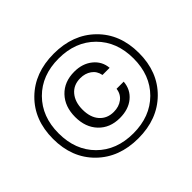

<svg xmlns="http://www.w3.org/2000/svg" viewBox="-166 -962 1197 1197"><g transform="rotate(-45 433.0 -363.5)"><path d="M707 -93.5Q602 10 433 10Q264 10 159 -93.5Q54 -197 54 -364Q54 -531 159 -634Q264 -737 433 -737Q602 -737 707 -634Q812 -531 812 -364Q812 -197 707 -93.5ZM764 -364Q764 -511 672.5 -602.5Q581 -694 433 -694Q285 -694 194 -602.5Q103 -511 103 -364Q103 -216 194 -125Q285 -34 433 -34Q581 -34 672.5 -125Q764 -216 764 -364ZM441 -161Q354 -161 301 -216.5Q248 -272 248 -363Q248 -455 301.5 -511Q355 -567 444 -567Q516 -567 564 -528Q612 -489 617 -428H554Q546 -469 515 -490.5Q484 -512 442 -512Q382 -512 347.5 -471Q313 -430 313 -363Q313 -294 348 -254.5Q383 -215 441 -215Q487 -215 518.5 -239Q550 -263 555 -305H618Q613 -240 565 -200.5Q517 -161 441 -161Z"/></g></svg>

Font: Mona Sans
Style: Regular
Weight: 400
Designer: Deni Anggara
Foundry: GitHub
Version: Version 2.000;Glyphs 3.2.3 (3260)